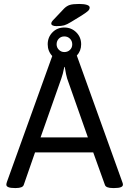

<svg xmlns="http://www.w3.org/2000/svg" viewBox="-20 -948 653 970"><path d="M239 -829Q239 -837 250 -848L304 -905Q317 -918 332.5 -923Q348 -928 380 -928Q404 -928 418.5 -923.5Q433 -919 433 -910Q433 -901 425.5 -893.5Q418 -886 393 -870L339 -837Q318 -824 304 -820Q290 -816 265 -816Q253 -816 246 -819.5Q239 -823 239 -829ZM601 -15Q601 2 558 2H550Q515 2 510 -14L451 -178H157L100 -14Q95 2 60 2H55Q12 2 12 -15Q12 -20 15 -29L244 -665Q221 -690 221 -724Q221 -760 245 -784.5Q269 -809 305 -809Q341 -809 365.5 -784.5Q390 -760 390 -724Q390 -691 368 -667L369 -665L598 -28Q601 -21 601 -15ZM266 -724Q266 -708 277.5 -696.5Q289 -685 305 -685Q322 -685 333.5 -696Q345 -707 345 -724Q345 -741 333.5 -752.5Q322 -764 305 -764Q288 -764 277 -752.5Q266 -741 266 -724ZM424 -254 319 -552Q314 -568 307 -610H305Q297 -570 290 -552L185 -254Z"/></svg>

Font: Asap-Regular
Style: Regular
Weight: 400
Designer: Pablo Cosgaya
Foundry: Omnibus-Type
Version: Version 2.000; ttfautohint (v1.8)